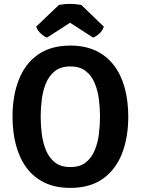

<svg xmlns="http://www.w3.org/2000/svg" viewBox="-20 -924 702 958"><path d="M183 -342Q183 -299.5 188.5 -255.5Q194 -211.5 209.5 -174Q225 -136.5 254.2 -113.5Q283.5 -90.5 331 -90.5Q379 -90.5 408 -113.5Q437 -136.5 452.5 -174Q468 -211.5 473.5 -255.5Q479 -299.5 479 -342Q479 -384.5 473.5 -428.2Q468 -472 452.5 -509.2Q437 -546.5 408 -569.5Q379 -592.5 331 -592.5Q283.5 -592.5 254.2 -569.5Q225 -546.5 209.5 -509.2Q194 -472 188.5 -428.2Q183 -384.5 183 -342ZM42.5 -342Q42.5 -446 73.8 -526Q105 -606 169 -651.2Q233 -696.5 331 -696.5Q405 -696.5 459.2 -670.5Q513.5 -644.5 549.2 -597Q585 -549.5 602.5 -484.5Q620 -419.5 620 -342Q620 -237.5 588.5 -157.2Q557 -77 493 -31.8Q429 13.5 331 13.5Q257 13.5 202.8 -12.5Q148.5 -38.5 113 -86.2Q77.5 -134 60 -199Q42.5 -264 42.5 -342ZM385.5 -899.5 498 -791Q492 -771 475.2 -756Q458.5 -741 444.5 -736.5L329.5 -810.5L215 -736.5Q201 -741 184.2 -756Q167.5 -771 160.5 -791L274 -899.5Q285.5 -901.5 300 -903Q314.5 -904.5 329.5 -904.5Q344.5 -904.5 359 -903Q373.5 -901.5 385.5 -899.5Z"/></svg>

Font: Signika Light SemiBold
Style: Regular
Weight: 600
Version: Version 2.003;gftools[0.9.32]